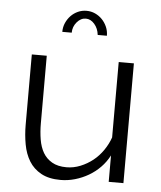

<svg xmlns="http://www.w3.org/2000/svg" viewBox="-53 -776 699 832"><g transform="rotate(5 296.5 -360.0)"><path d="M450 0V-115Q435 -86 412.5 -63Q390 -40 362.5 -24Q335 -8 304 1Q273 10 241 10Q190 10 156.5 -8.5Q123 -27 104 -58Q85 -89 77.5 -130Q70 -171 70 -215V-521H135V-227Q135 -190 140.5 -157Q146 -124 160 -100Q174 -76 199 -61.5Q224 -47 262 -47Q293 -47 322.5 -59Q352 -71 376.5 -90.5Q401 -110 419.5 -137Q438 -164 448 -193V-521H514V0ZM290 -696Q268 -696 251 -676Q234 -656 234 -630H193Q193 -651 201 -669Q209 -687 222 -700.5Q235 -714 252.5 -722Q270 -730 290 -730Q310 -730 327.5 -722Q345 -714 358 -700.5Q371 -687 379 -669Q387 -651 387 -630H347Q344 -658 327.5 -677Q311 -696 290 -696Z"/></g></svg>

Font: Rising Sun Light
Style: Regular
Weight: 300
Designer: Matt McInerney, Pablo Impallari, Rodrigo Fuenzalida (Raleway font), Stephen Hutchings (Greek), Cristiano Sobral (main ch
Foundry: The Rising Sun Project Authors
Version: Version 4.327; ttfautohint (v1.8.4.7-5d5b-dirty)